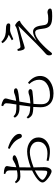

<svg xmlns="http://www.w3.org/2000/svg" viewBox="1066 -1908 867 3040"><g transform="rotate(-90 1500.0 -387.5)"><path d="M322.3 -553.2V-669.4Q322.3 -700.7 307.1 -716.8Q294.4 -730.5 265.1 -739.3L270 -761.2Q391.1 -758.3 391.1 -710Q391.1 -700.7 387.2 -686Q377.9 -653.8 373 -563Q422.9 -576.2 472.2 -606.9Q491.7 -621.1 507.3 -621.1Q541.5 -621.1 552.2 -611.3Q562.5 -601.1 562.5 -592.3Q562.5 -579.6 539.6 -566.9Q492.2 -540 371.1 -514.2Q370.1 -471.2 370.1 -335Q524.9 -392.1 622.1 -392.1Q715.8 -392.1 780.8 -341.8Q844.2 -292.5 844.2 -214.4Q844.2 -124.5 767.1 -72.3Q706.5 -31.2 626 -31.2Q545.9 -31.2 472.2 -53.2L478 -84Q532.7 -70.3 590.3 -70.3Q674.8 -70.3 725.6 -109.9Q776.4 -149.4 776.4 -219.2Q776.4 -287.1 715.8 -322.8Q670.9 -349.1 609.4 -349.1Q528.3 -349.1 370.1 -290Q370.1 -270 372.1 -206.1Q374 -153.8 374 -128.9Q374 -65.9 355 -37.1Q335.9 -4.9 308.1 -4.9Q287.1 -4.9 243.2 -30.3Q203.6 -52.7 173.3 -81.1Q131.3 -119.1 131.3 -147Q131.3 -172.4 153.3 -199.2Q200.7 -254.9 321.3 -313Q322.3 -401.4 322.3 -506.3Q277.3 -499 224.1 -499Q154.3 -499 119.1 -570.3L142.1 -585Q170.9 -543.9 239.3 -543.9Q280.3 -543.9 322.3 -553.2ZM321.3 -269Q211.9 -213.4 184.1 -173.8Q173.3 -157.2 173.3 -149.9Q173.3 -127.9 223.1 -98.6Q263.7 -73.7 294.9 -73.7Q314.5 -73.7 317.4 -98.6Q321.3 -136.7 321.3 -269ZM673.8 -695.8Q771 -668.9 833 -621.1Q901.4 -569.3 901.4 -517.1Q901.4 -475.1 865.2 -475.1Q844.2 -475.1 831.1 -504.9Q806.2 -564.5 759.8 -606Q723.6 -638.2 663.1 -669.9Z M1327.1 -294.9Q1239.3 -294.9 1201.2 -314Q1165.5 -334 1144 -379.9L1165 -399.9Q1189.5 -365.7 1233.4 -353.5Q1268.1 -343.8 1334 -342.8Q1342.3 -395 1356.9 -514.2Q1342.3 -513.2 1308.1 -513.2Q1195.3 -513.2 1157.2 -587.9L1179.2 -607.9Q1206.5 -578.1 1241.2 -569.8Q1278.8 -560.5 1366.2 -562Q1374 -605 1381.8 -668Q1385.7 -698.2 1385.7 -721.2Q1385.7 -738.8 1375.5 -750Q1365.2 -761.7 1338.9 -772.9L1349.1 -800.8Q1461.9 -776.9 1461.9 -732.9Q1461.9 -718.3 1450.2 -681.2Q1442.9 -660.6 1423.8 -565.9L1457 -570.8Q1502.9 -578.1 1530.3 -589.8Q1549.8 -600.1 1575.2 -600.1Q1622.1 -600.1 1622.1 -568.8Q1622.1 -551.8 1596.2 -543Q1550.3 -526.9 1412.1 -514.2Q1397 -432.6 1382.8 -339.8Q1485.4 -346.7 1522.9 -362.3Q1545.4 -371.1 1570.8 -371.1Q1585.9 -371.1 1599.1 -360.4Q1609.9 -351.6 1609.9 -343.3Q1609.9 -314 1571.8 -308.1Q1481 -295.4 1376 -292Q1370.1 -231.4 1370.1 -167Q1370.1 -30.3 1514.2 -30.3Q1632.8 -30.3 1703.6 -87.4Q1757.8 -129.9 1757.8 -202.1Q1757.8 -286.6 1689.9 -358.9L1711.9 -377.9Q1817.9 -291.5 1817.9 -187Q1817.9 -87.9 1729 -27.3Q1649.4 25.9 1543 25.9Q1424.3 25.9 1367.2 -41Q1322.3 -92.3 1322.3 -178.2Q1322.3 -236.3 1327.1 -294.9Z M2382.8 -634.8Q2404.3 -647.5 2471.2 -683.1Q2382.8 -710 2336.9 -780.8L2357.9 -800.8Q2405.8 -753.4 2462.9 -738.3Q2503.9 -727.1 2566.9 -727.1Q2649.9 -727.1 2649.9 -686Q2649.9 -659.2 2619.1 -659.2Q2607.9 -659.2 2594.7 -660.2Q2564.9 -662.1 2540 -662.1Q2509.3 -662.1 2399.9 -610.8ZM2244.1 -545.4Q2252.4 -497.1 2282.2 -497.1Q2314.9 -497.1 2456.1 -527.8Q2577.1 -554.2 2600.1 -572.3Q2611.3 -581.1 2617.7 -581.1Q2633.8 -581.1 2667 -552.2Q2691.9 -528.3 2691.9 -513.2Q2691.9 -504.4 2662.1 -494.1Q2634.3 -481.4 2439.9 -300.3L2382.8 -250L2385.3 -247.1Q2467.3 -298.3 2519 -298.3Q2600.6 -298.3 2616.2 -166Q2622.6 -107.9 2635.3 -87.9Q2647.5 -68.8 2669.9 -63Q2688 -58.1 2728 -58.1Q2779.8 -58.1 2808.1 -66.9Q2818.4 -69.8 2826.2 -69.8Q2851.1 -69.8 2868.7 -57.6Q2885.3 -46.4 2885.3 -29.8Q2885.3 -10.3 2863.3 -2.9Q2841.8 4.9 2764.2 4.9Q2739.3 4.9 2714.4 2.9Q2638.7 -2.9 2606 -37.1Q2573.7 -69.8 2566.4 -141.1Q2557.1 -217.3 2547.4 -237.3Q2532.2 -265.1 2505.4 -265.1Q2445.8 -265.1 2352.1 -185.1Q2258.8 -102.5 2189.9 -12.2Q2179.2 2 2169.9 2Q2144 2 2144 -45.9Q2144 -75.2 2168 -96.2Q2281.7 -193.4 2606 -525.4L2605 -528.3Q2446.3 -486.8 2305.2 -440.4Q2273.4 -430.2 2265.1 -430.2Q2222.2 -430.2 2213.9 -540Z"/></g></svg>

Font: I.Ming
Style: Regular
Weight: 400
Designer: Ichiten Fonts Project
Version: Version 5.10 Mar 24, 2018